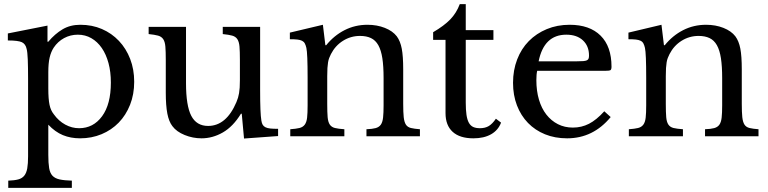

<svg xmlns="http://www.w3.org/2000/svg" viewBox="-20 -660 3718 930"><path d="M210 -458H214Q246 -496 283 -518Q320 -540 369 -540Q426 -540 473.5 -519.5Q521 -499 556 -462Q591 -425 610.5 -374.5Q630 -324 630 -264Q630 -203 610 -152.5Q590 -102 555 -66Q520 -30 472 -10Q424 10 368 10Q322 10 284.5 -5.5Q247 -21 214 -56V90Q214 130 218 154Q222 178 234 191Q246 204 268.5 209Q291 214 328 215V250H20V215Q50 214 68.5 209Q87 204 97.5 191Q108 178 112 155.5Q116 133 116 97V-277Q116 -335 114.5 -372Q113 -409 109 -423Q104 -447 86 -455.5Q68 -464 18 -464V-498L210 -536ZM240 -429Q227 -409 220.5 -381.5Q214 -354 214 -310V-232Q214 -205 215.5 -185.5Q217 -166 220 -152Q223 -138 228 -127Q233 -116 241 -106Q264 -74 296 -56.5Q328 -39 363 -39Q432 -39 474.5 -97Q517 -155 517 -260Q517 -312 505.5 -354.5Q494 -397 473 -427.5Q452 -458 422.5 -475Q393 -492 357 -492Q321 -492 290.5 -475.5Q260 -459 240 -429Z M1142 -370Q1142 -411 1140 -434.5Q1138 -458 1129.5 -470.5Q1121 -483 1104.5 -487.5Q1088 -492 1059 -495V-530H1240V-223Q1240 -166 1241.5 -130Q1243 -94 1246 -76Q1248 -63 1252.5 -55.5Q1257 -48 1266 -43.5Q1275 -39 1289.5 -37.5Q1304 -36 1327 -36V-1L1162 11L1151 -109H1147Q1109 -47 1059.5 -18.5Q1010 10 956 10Q914 10 874.5 -6Q835 -22 815 -49Q798 -71 790.5 -110Q783 -149 783 -211V-370Q783 -411 781 -434.5Q779 -458 770.5 -470.5Q762 -483 745.5 -487.5Q729 -492 700 -495V-530H881V-257Q881 -148 906.5 -99Q932 -50 988 -50Q1076 -50 1125 -165Q1130 -177 1133 -187Q1136 -197 1138 -209Q1140 -221 1141 -236Q1142 -251 1142 -272Z M1565 -157Q1565 -116 1567 -92.5Q1569 -69 1577.5 -56.5Q1586 -44 1602.5 -40Q1619 -36 1648 -34V0H1386V-34Q1414 -36 1430.5 -40Q1447 -44 1456 -56Q1465 -68 1467.5 -90Q1470 -112 1470 -150V-283Q1470 -402 1464 -428Q1461 -441 1456.5 -449.5Q1452 -458 1443 -462.5Q1434 -467 1420 -468.5Q1406 -470 1384 -470V-502L1544 -540L1556 -441H1560Q1598 -488 1649 -514Q1700 -540 1760 -540Q1806 -540 1844 -525Q1882 -510 1902 -484Q1919 -461 1926 -424.5Q1933 -388 1933 -324V-157Q1933 -116 1935.5 -92.5Q1938 -69 1946 -56.5Q1954 -44 1970.5 -40Q1987 -36 2014 -34V0H1755V-34Q1783 -35 1799.5 -39.5Q1816 -44 1824.5 -56Q1833 -68 1835.5 -90.5Q1838 -113 1838 -150V-282Q1838 -339 1832 -378Q1826 -417 1812.5 -441Q1799 -465 1777 -475.5Q1755 -486 1724 -486Q1679 -486 1641.5 -462.5Q1604 -439 1583 -398Q1578 -388 1574.5 -379Q1571 -370 1569 -358Q1567 -346 1566 -330.5Q1565 -315 1565 -291Z M2078 -467V-504Q2131 -535 2161 -566Q2191 -597 2207 -640H2236V-514H2370V-467H2236V-163Q2236 -128 2239.5 -104Q2243 -80 2251 -65.5Q2259 -51 2272 -45Q2285 -39 2305 -39Q2330 -39 2347.5 -49.5Q2365 -60 2382 -85L2407 -66Q2393 -29 2358.5 -9.5Q2324 10 2273 10Q2207 10 2172.5 -21.5Q2138 -53 2138 -112V-467Z M2938 -93Q2853 10 2727 10Q2668 10 2620 -9.5Q2572 -29 2537.5 -64.5Q2503 -100 2484 -149.5Q2465 -199 2465 -259Q2465 -320 2485 -372Q2505 -424 2541.5 -461Q2578 -498 2628.5 -519Q2679 -540 2739 -540Q2836 -540 2889 -487.5Q2942 -435 2942 -337Q2942 -323 2936.5 -320Q2931 -317 2911 -317H2582Q2580 -309 2579 -297.5Q2578 -286 2578 -272Q2578 -220 2590.5 -177.5Q2603 -135 2626.5 -105Q2650 -75 2682.5 -58.5Q2715 -42 2755 -42Q2797 -42 2833 -60.5Q2869 -79 2907 -121ZM2773 -363Q2793 -363 2805 -364Q2817 -365 2823 -368Q2829 -371 2831 -376.5Q2833 -382 2833 -391Q2833 -437 2803.5 -464.5Q2774 -492 2723 -492Q2615 -492 2589 -363Z M3205 -157Q3205 -116 3207 -92.5Q3209 -69 3217.5 -56.5Q3226 -44 3242.5 -40Q3259 -36 3288 -34V0H3026V-34Q3054 -36 3070.5 -40Q3087 -44 3096 -56Q3105 -68 3107.5 -90Q3110 -112 3110 -150V-283Q3110 -402 3104 -428Q3101 -441 3096.5 -449.5Q3092 -458 3083 -462.5Q3074 -467 3060 -468.5Q3046 -470 3024 -470V-502L3184 -540L3196 -441H3200Q3238 -488 3289 -514Q3340 -540 3400 -540Q3446 -540 3484 -525Q3522 -510 3542 -484Q3559 -461 3566 -424.5Q3573 -388 3573 -324V-157Q3573 -116 3575.5 -92.5Q3578 -69 3586 -56.5Q3594 -44 3610.5 -40Q3627 -36 3654 -34V0H3395V-34Q3423 -35 3439.5 -39.5Q3456 -44 3464.5 -56Q3473 -68 3475.5 -90.5Q3478 -113 3478 -150V-282Q3478 -339 3472 -378Q3466 -417 3452.5 -441Q3439 -465 3417 -475.5Q3395 -486 3364 -486Q3319 -486 3281.5 -462.5Q3244 -439 3223 -398Q3218 -388 3214.5 -379Q3211 -370 3209 -358Q3207 -346 3206 -330.5Q3205 -315 3205 -291Z"/></svg>

Font: Libre Baskerville
Style: Regular
Weight: 400
Designer: Pablo Impallari, Rodrigo Fuenzalida
Foundry: Pablo Impallari, Rodrigo Fuenzalida
Version: Version 1.000; ttfautohint (v0.93) -l 8 -r 50 -G 200 -x 14 -